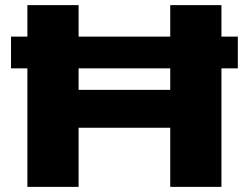

<svg xmlns="http://www.w3.org/2000/svg" viewBox="-20 -730 972 750"><path d="M87 0V-463H23V-587H87V-710H287V-587H645V-710H845V-587H909V-463H845V0H645V-231H287V0ZM287 -379H645V-463H287Z"/></svg>

Font: Special Gothic Expanded One
Style: Regular
Weight: 400
Designer: Alistair McCready
Foundry: Monolith
Version: Version 1.010; ttfautohint (v1.8.4.7-5d5b)